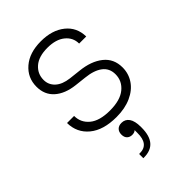

<svg xmlns="http://www.w3.org/2000/svg" viewBox="-236 -636 996 996"><g transform="rotate(-45 261.5 -138.5)"><path d="M56 -145H108Q108 -96 146 -64.5Q184 -33 260 -33Q335 -33 374 -65Q413 -97 413 -146Q413 -190 380.5 -214.5Q348 -239 289 -245L227 -252Q157 -260 117 -295.5Q77 -331 77 -390Q77 -456 126.5 -498.5Q176 -541 260 -541Q342 -541 392.5 -500.5Q443 -460 444 -392H392Q392 -436 357 -464.5Q322 -493 260 -493Q196 -493 162 -463.5Q128 -434 128 -389Q128 -353 154.5 -328.5Q181 -304 231 -298L293 -291Q371 -283 417.5 -246Q464 -209 464 -145Q464 -100 439.5 -63.5Q415 -27 368.5 -6Q322 15 260 15Q164 15 110.5 -29Q57 -73 56 -145ZM313 141V145Q313 264 212 264H207V233H213Q279 233 278 149V129Q269 138 252 138Q235 138 224 127.5Q213 117 213 97Q213 77 224.5 65.5Q236 54 256 54Q283 54 298 75.5Q313 97 313 141Z"/></g></svg>

Font: Sora-SIA ExtraLight
Style: Regular
Weight: 200
Designer: Jonathan Barnbrook, Julián Moncada
Foundry: Barnbrook Fonts
Version: Version 2.000